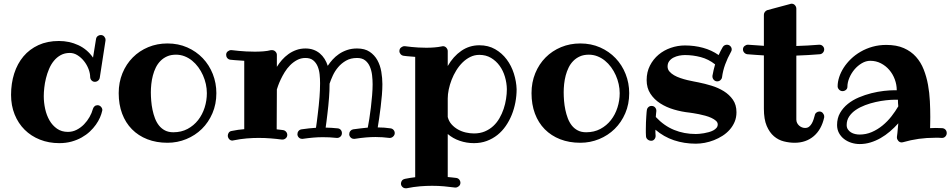

<svg xmlns="http://www.w3.org/2000/svg" viewBox="-20 -739 5079 1026"><path d="M513.2 -324.2Q511.7 -314.5 504.2 -308.1Q496.6 -301.8 486.8 -301.8Q477.1 -301.8 470 -308.6Q462.9 -315.4 461.9 -326.2Q461.9 -347.2 453.1 -370.1Q444.3 -393.1 429.2 -412.1Q414.1 -431.2 394.5 -443.6Q375 -456.1 353 -456.1Q325.7 -456.1 304.7 -444.6Q283.7 -433.1 268.1 -414.1Q252.4 -395 242.2 -370.6Q231.9 -346.2 225.6 -320.6Q219.2 -294.9 216.6 -270Q213.9 -245.1 213.9 -225.1Q213.9 -190.9 221.4 -156.7Q229 -122.6 244.6 -95.5Q260.3 -68.4 284.7 -51.3Q309.1 -34.2 342.8 -34.2Q367.7 -34.2 389.6 -45.4Q411.6 -56.6 429 -74.5Q446.3 -92.3 458.5 -113.8Q470.7 -135.3 476.1 -155.8Q478.5 -165 485.1 -170.9Q491.7 -176.8 501 -176.8Q511.7 -176.8 519.3 -168.7Q526.9 -160.6 526.9 -150.9Q526.9 -147.9 525.9 -146Q522.5 -129.9 514.2 -110.8Q505.9 -91.8 492.4 -72.8Q479 -53.7 460 -35.9Q440.9 -18.1 416.5 -4.4Q392.1 9.3 362.3 17.6Q332.5 25.9 296.9 25.9Q240.7 25.9 193.4 7.1Q146 -11.7 111.8 -45.7Q77.6 -79.6 58.3 -127.2Q39.1 -174.8 39.1 -231.9Q39.1 -293.5 55.9 -346.2Q72.8 -398.9 105.2 -437.5Q137.7 -476.1 185.3 -498Q232.9 -520 294.9 -520Q350.6 -520 398.4 -497.8Q446.3 -475.6 477.1 -431.2L493.2 -530.8Q494.6 -540 501.7 -545.9Q508.8 -551.8 518.1 -551.8Q530.3 -551.8 537.1 -543.5Q543.9 -535.2 543.9 -526.9V-522.9Z M1085.4 -241.2Q1085.4 -265.1 1080.1 -289.6Q1074.7 -314 1064.5 -336.9Q1054.2 -359.9 1039.6 -379.9Q1024.9 -399.9 1006.6 -414.8Q988.3 -429.7 966.6 -438.2Q944.8 -446.8 920.4 -446.8Q893.1 -446.8 872.8 -437.7Q852.5 -428.7 837.4 -413.3Q822.3 -397.9 812.5 -377.9Q802.7 -357.9 796.9 -335.4Q791 -313 788.6 -290Q786.1 -267.1 786.1 -246.1Q786.1 -224.6 788.1 -200.4Q790 -176.3 794.9 -152.6Q799.8 -128.9 808.1 -106.9Q816.4 -85 829.6 -68.4Q842.8 -51.8 861.6 -42Q880.4 -32.2 906.2 -32.2Q948.7 -32.2 982.2 -50Q1015.6 -67.9 1038.6 -97.2Q1061.5 -126.5 1073.5 -164.1Q1085.4 -201.7 1085.4 -241.2ZM1136.2 -241.2Q1136.2 -182.6 1115.2 -133.8Q1094.2 -85 1058.6 -50Q1022.9 -15.1 975.3 4.4Q927.7 23.9 875 23.9Q815.4 23.9 767.3 5.1Q719.2 -13.7 685.1 -48.3Q650.9 -83 632.6 -131.8Q614.3 -180.7 614.3 -241.2Q614.3 -298.8 634.3 -347.7Q654.3 -396.5 689.5 -431.9Q724.6 -467.3 772.2 -487.1Q819.8 -506.8 875 -506.8Q932.6 -506.8 980.7 -485.6Q1028.8 -464.4 1063.5 -428Q1098.1 -391.6 1117.2 -343.3Q1136.2 -294.9 1136.2 -241.2Z M2063.5 -2H2060.1Q2042 -4.4 2023.9 -5.6Q2005.9 -6.8 1986.3 -6.8Q1962.9 -6.8 1936 -4.6Q1909.2 -2.4 1875.5 2.9H1871.1Q1860.8 2.9 1853.5 -4.6Q1846.2 -12.2 1846.2 -22Q1846.2 -31.7 1852.3 -39.1Q1858.4 -46.4 1867.2 -47.9Q1889.2 -50.8 1908.7 -53.2Q1928.2 -55.7 1945.3 -57.1Q1948.7 -74.2 1953.4 -103Q1958 -131.8 1961.9 -164.3Q1965.8 -196.8 1968.5 -229.7Q1971.2 -262.7 1971.2 -288.1Q1971.2 -312 1968.3 -337.2Q1965.3 -362.3 1956.5 -382.8Q1947.8 -403.3 1931.4 -416.3Q1915 -429.2 1888.2 -429.2Q1854 -429.2 1829.3 -415Q1804.7 -400.9 1787.1 -380.1Q1769.5 -359.4 1758.5 -335.4Q1747.6 -311.5 1741.2 -292Q1741.2 -252.9 1738.3 -217.8Q1736.8 -196.3 1734.4 -173.6Q1731.9 -150.9 1729.5 -129.6Q1727.1 -108.4 1724.6 -89.6Q1722.2 -70.8 1720.2 -57.1Q1735.4 -57.1 1751.2 -55.9Q1767.1 -54.7 1784.2 -53.2Q1794.9 -52.2 1801 -44.9Q1807.1 -37.6 1807.1 -27.8Q1807.1 -16.1 1799.3 -9Q1791.5 -2 1782.2 -2H1779.3Q1758.8 -4.4 1740.7 -5.1Q1722.7 -5.9 1705.1 -5.9Q1679.7 -5.9 1654.1 -3.7Q1628.4 -1.5 1598.1 2.9H1594.2Q1583.5 2.9 1576.4 -4.6Q1569.3 -12.2 1569.3 -22Q1569.3 -31.7 1575.4 -39.1Q1581.5 -46.4 1591.3 -47.9Q1612.3 -50.8 1630.9 -53Q1649.4 -55.2 1668.5 -56.2Q1670.4 -68.4 1672.9 -87.2Q1675.3 -106 1678 -128.4Q1680.7 -150.9 1683.3 -174.8Q1686 -198.7 1687.5 -221.2Q1688.5 -237.8 1689.5 -256.1Q1690.4 -274.4 1690.4 -293.9Q1690.4 -317.4 1688 -341.3Q1685.5 -365.2 1677.2 -384.8Q1668.9 -404.3 1653.6 -416.7Q1638.2 -429.2 1612.3 -429.2Q1587.9 -429.2 1567.4 -418.2Q1546.9 -407.2 1530.3 -390.4Q1513.7 -373.5 1501.2 -353.3Q1488.8 -333 1480 -314.2Q1471.2 -295.4 1466.1 -281Q1460.9 -266.6 1459.5 -261.2L1458.5 -47.9Q1467.3 -46.9 1475.6 -45.9Q1483.9 -44.9 1492.2 -43.9Q1502 -42.5 1508.5 -35.2Q1515.1 -27.8 1515.1 -18.1Q1515.1 -7.3 1507.1 -0.2Q1499 6.8 1489.3 6.8H1486.3Q1457 2.9 1426.5 0.5Q1396 -2 1362.3 -2Q1332 -2 1298.6 0.7Q1265.1 3.4 1227.1 11.2Q1225.6 11.2 1224.6 11.7Q1223.6 12.2 1222.2 12.2Q1210.9 12.2 1204.1 3.9Q1197.3 -4.4 1197.3 -14.2Q1197.3 -22.9 1202.6 -30.3Q1208 -37.6 1217.3 -39.1Q1235.4 -43 1252 -45.2Q1268.6 -47.4 1285.2 -48.8V-414.1Q1254.4 -415.5 1233.6 -417.7Q1212.9 -419.9 1210.4 -419.9Q1200.7 -421.4 1194.6 -428.7Q1188.5 -436 1188.5 -445.8Q1188.5 -458 1197.3 -464.6Q1206.1 -471.2 1214.4 -471.2H1217.3Q1217.8 -471.2 1228.5 -470Q1239.3 -468.8 1256.6 -467Q1273.9 -465.3 1295.9 -464.1Q1317.9 -462.9 1341.3 -462.9Q1364.7 -462.9 1387.2 -464.6Q1409.7 -466.3 1428.2 -471.2H1433.1Q1444.3 -471.2 1451.9 -463.4Q1459.5 -455.6 1459.5 -445.8V-381.8Q1471.2 -400.9 1486.6 -418.5Q1502 -436 1521 -449.7Q1540 -463.4 1563 -471.7Q1585.9 -480 1612.3 -480Q1635.7 -480 1654.8 -473.1Q1673.8 -466.3 1688.7 -453.9Q1703.6 -441.4 1714.4 -424.3Q1725.1 -407.2 1731.4 -387.2Q1742.2 -403.8 1757.1 -420.4Q1772 -437 1791.3 -450.2Q1810.5 -463.4 1834.7 -471.7Q1858.9 -480 1888.2 -480Q1929.2 -480 1955.3 -462.4Q1981.4 -444.8 1996.6 -417.5Q2011.7 -390.1 2017.6 -356Q2023.4 -321.8 2023.4 -289.1Q2023.4 -263.2 2020.8 -231.2Q2018.1 -199.2 2014.2 -167.5Q2010.3 -135.7 2006.1 -106.7Q2002 -77.6 1998.5 -58.1Q2016.6 -58.1 2033.2 -56.9Q2049.8 -55.7 2066.4 -53.2Q2076.2 -52.2 2082.8 -44.9Q2089.4 -37.6 2089.4 -27.8Q2089.4 -17.6 2081.3 -9.8Q2073.2 -2 2063.5 -2Z M2688.5 -262.2Q2688 -295.9 2678.2 -328.9Q2668.5 -361.8 2649.7 -387.7Q2630.9 -413.6 2603.8 -429.7Q2576.7 -445.8 2541.5 -445.8Q2515.6 -445.8 2492.9 -434.6Q2470.2 -423.3 2451.4 -404.8Q2432.6 -386.2 2418 -362.3Q2403.3 -338.4 2393.3 -312.5Q2383.3 -286.6 2377.9 -260.7Q2372.6 -234.9 2372.6 -212.9V-113.8Q2378.4 -90.8 2393.1 -74.5Q2407.7 -58.1 2427.2 -47.1Q2446.8 -36.1 2469.2 -31Q2491.7 -25.9 2512.7 -25.9Q2544.9 -25.9 2570.6 -36.6Q2596.2 -47.4 2615.7 -65.4Q2635.3 -83.5 2648.9 -107.2Q2662.6 -130.9 2671.4 -157.2Q2680.2 -183.6 2684.3 -210.7Q2688.5 -237.8 2688.5 -262.2ZM2740.7 -262.2Q2740.7 -227.1 2734.1 -192.1Q2727.5 -157.2 2714.6 -125.2Q2701.7 -93.3 2682.6 -65.7Q2663.6 -38.1 2638.2 -17.8Q2612.8 2.4 2581.3 14.2Q2549.8 25.9 2512.7 25.9Q2473.1 25.9 2436.8 13.4Q2400.4 1 2372.6 -22.9V207Q2383.8 208 2395.5 209.2Q2407.2 210.4 2418.5 211.9Q2428.2 213.4 2434.3 220.7Q2440.4 228 2440.4 236.8Q2440.4 249.5 2431.6 256.3Q2422.9 263.2 2414.6 263.2H2411.6Q2382.8 259.3 2352.5 256.6Q2322.3 253.9 2288.6 253.9Q2257.8 253.9 2224.4 256.6Q2190.9 259.3 2152.3 267.1H2148.4Q2137.2 267.1 2129.9 259.5Q2122.6 252 2122.6 242.2Q2122.6 232.9 2128.2 225.8Q2133.8 218.8 2143.6 216.8Q2172.9 210.9 2198.7 208V-435.1Q2172.4 -436.5 2155.3 -438.7Q2138.2 -440.9 2136.7 -440.9Q2127 -442.4 2120.6 -449.7Q2114.3 -457 2114.3 -465.8Q2114.3 -478.5 2123.3 -485.4Q2132.3 -492.2 2140.6 -492.2H2143.6Q2144 -492.2 2153.8 -491Q2163.6 -489.7 2179.4 -488Q2195.3 -486.3 2215.8 -485.1Q2236.3 -483.9 2258.3 -483.9Q2279.8 -483.9 2301.3 -485.6Q2322.8 -487.3 2341.3 -491.2Q2343.3 -492.2 2346.7 -492.2Q2357.9 -492.2 2365.2 -483.9Q2372.6 -475.6 2372.6 -465.8V-386.2Q2401.9 -437.5 2445.1 -467.3Q2488.3 -497.1 2541.5 -497.1Q2589.4 -497.1 2626 -476.1Q2662.6 -455.1 2687.7 -421.4Q2712.9 -387.7 2726.1 -345.7Q2739.3 -303.7 2740.7 -262.2Z M3291.5 -241.2Q3291.5 -265.1 3286.1 -289.6Q3280.8 -314 3270.5 -336.9Q3260.3 -359.9 3245.6 -379.9Q3231 -399.9 3212.6 -414.8Q3194.3 -429.7 3172.6 -438.2Q3150.9 -446.8 3126.5 -446.8Q3099.1 -446.8 3078.9 -437.7Q3058.6 -428.7 3043.5 -413.3Q3028.3 -397.9 3018.6 -377.9Q3008.8 -357.9 3002.9 -335.4Q2997.1 -313 2994.6 -290Q2992.2 -267.1 2992.2 -246.1Q2992.2 -224.6 2994.1 -200.4Q2996.1 -176.3 3001 -152.6Q3005.9 -128.9 3014.2 -106.9Q3022.5 -85 3035.6 -68.4Q3048.8 -51.8 3067.6 -42Q3086.4 -32.2 3112.3 -32.2Q3154.8 -32.2 3188.2 -50Q3221.7 -67.9 3244.6 -97.2Q3267.6 -126.5 3279.5 -164.1Q3291.5 -201.7 3291.5 -241.2ZM3342.3 -241.2Q3342.3 -182.6 3321.3 -133.8Q3300.3 -85 3264.6 -50Q3229 -15.1 3181.4 4.4Q3133.8 23.9 3081.1 23.9Q3021.5 23.9 2973.4 5.1Q2925.3 -13.7 2891.1 -48.3Q2856.9 -83 2838.6 -131.8Q2820.3 -180.7 2820.3 -241.2Q2820.3 -298.8 2840.3 -347.7Q2860.4 -396.5 2895.5 -431.9Q2930.7 -467.3 2978.3 -487.1Q3025.9 -506.8 3081.1 -506.8Q3138.7 -506.8 3186.8 -485.6Q3234.9 -464.4 3269.5 -428Q3304.2 -391.6 3323.2 -343.3Q3342.3 -294.9 3342.3 -241.2Z M3915.5 -139.2Q3915.5 -111.3 3905.8 -88.1Q3896 -64.9 3879.4 -46.1Q3862.8 -27.3 3841.1 -13.4Q3819.3 0.5 3795.2 10Q3771 19.5 3746.1 24.2Q3721.2 28.8 3698.2 28.8Q3636.2 28.8 3581.5 10.5Q3526.9 -7.8 3482.4 -45.9Q3482.4 -37.6 3482.4 -29.5Q3482.4 -21.5 3483.4 -14.2V-12.2Q3483.4 -2.4 3476.8 5.4Q3470.2 13.2 3460.4 13.2Q3449.2 13.2 3441.2 6.6Q3433.1 0 3432.1 -9.8Q3431.2 -19.5 3431.2 -29.5Q3431.2 -39.6 3431.2 -49.8Q3431.2 -67.9 3431.9 -85.4Q3432.6 -103 3433.6 -116.9Q3434.6 -130.9 3435.3 -139.9Q3436 -148.9 3436.5 -149.9Q3437.5 -159.7 3444.6 -166.3Q3451.7 -172.9 3461.4 -172.9Q3473.6 -172.9 3480.5 -165Q3487.3 -157.2 3487.3 -147.9V-145Q3486.8 -141.1 3486.3 -136.2Q3485.8 -132.3 3485.4 -126.5Q3484.9 -120.6 3484.4 -113.8Q3528.8 -66.4 3582.3 -44.7Q3635.7 -22.9 3698.2 -22.9Q3705.6 -22.9 3717.3 -23.9Q3729 -24.9 3741.9 -27.1Q3754.9 -29.3 3768.1 -33Q3781.2 -36.6 3791.7 -42.2Q3802.2 -47.9 3808.8 -55.7Q3815.4 -63.5 3815.4 -74.2Q3815.4 -85 3805.9 -93.5Q3796.4 -102.1 3781.7 -108.9Q3767.1 -115.7 3749.3 -120.6Q3731.4 -125.5 3714.6 -128.9Q3697.8 -132.3 3684.3 -134.3Q3670.9 -136.2 3664.6 -137.2Q3622.6 -141.6 3581.8 -153.6Q3541 -165.5 3508.3 -186.5Q3475.6 -207.5 3455.6 -238.3Q3435.5 -269 3435.5 -311Q3435.5 -354 3453.1 -388.4Q3470.7 -422.9 3499.3 -446.8Q3527.8 -470.7 3564.7 -483.4Q3601.6 -496.1 3640.1 -496.1Q3690.9 -496.1 3736.6 -483.6Q3782.2 -471.2 3820.3 -444.8Q3824.7 -455.6 3830.6 -466.6Q3836.4 -477.5 3842.3 -487.8Q3846.2 -494.1 3852.3 -497.1Q3858.4 -500 3864.3 -500Q3875.5 -500 3882.8 -492.4Q3890.1 -484.9 3890.1 -475.1Q3890.1 -467.3 3886.2 -461.9Q3867.7 -428.7 3855.2 -394.8Q3842.8 -360.8 3838.4 -326.2Q3836.9 -316.9 3829.6 -310.5Q3822.3 -304.2 3812.5 -304.2Q3801.8 -304.2 3794.4 -312.3Q3787.1 -320.3 3787.1 -330.1V-334Q3792.5 -364.3 3801.3 -395Q3766.1 -422.9 3724.6 -433.8Q3683.1 -444.8 3640.1 -444.8Q3625.5 -444.8 3609.4 -441.7Q3593.3 -438.5 3579.3 -431.4Q3565.4 -424.3 3556.4 -412.6Q3547.4 -400.9 3547.4 -383.8Q3547.4 -368.7 3557.1 -357.2Q3566.9 -345.7 3582 -336.9Q3597.2 -328.1 3616 -321.8Q3634.8 -315.4 3653.1 -311Q3671.4 -306.6 3687.3 -303.7Q3703.1 -300.8 3712.4 -298.8Q3746.6 -292 3782.5 -281Q3818.4 -270 3847.9 -251.7Q3877.4 -233.4 3896.5 -206.1Q3915.5 -178.7 3915.5 -139.2Z M4384.3 -475.1Q4384.3 -465.3 4377.7 -457.8Q4371.1 -450.2 4361.3 -449.2Q4329.6 -446.8 4298.3 -444.8Q4267.1 -442.9 4235.4 -441.9V-100.1Q4235.4 -90.3 4239.5 -82Q4243.7 -73.7 4250.2 -67.9Q4256.8 -62 4265.1 -58.6Q4273.4 -55.2 4282.2 -55.2Q4295.4 -55.2 4304 -62.3Q4312.5 -69.3 4318.4 -79.8Q4324.2 -90.3 4327.9 -102.1Q4331.5 -113.8 4334 -123Q4335.4 -131.8 4342.8 -137.5Q4350.1 -143.1 4358.9 -143.1Q4370.1 -143.1 4377.2 -134.5Q4384.3 -126 4384.3 -117.2V-111.8Q4370.1 -46.9 4328.6 -11.5Q4287.1 23.9 4226.1 23.9Q4198.2 23.9 4168.9 16.6Q4139.6 9.3 4116 -10.7Q4092.3 -30.8 4077.1 -66.2Q4062 -101.6 4062 -158.2V-442.9Q4040 -444.3 4017.8 -445.8Q3995.6 -447.3 3973.1 -449.2Q3963.4 -450.7 3956.8 -458Q3950.2 -465.3 3950.2 -475.1Q3950.2 -486.3 3958.7 -493.2Q3967.3 -500 3976.1 -500H3978Q3999.5 -498.5 4020.3 -497.1Q4041 -495.6 4062 -494.1V-660.2Q4062 -668.5 4067.4 -675.5Q4072.8 -682.6 4081.1 -685.1L4203.1 -717.8Q4204.6 -718.8 4206.5 -719Q4208.5 -719.2 4210 -719.2Q4221.2 -719.2 4228.3 -710.9Q4235.4 -702.6 4235.4 -692.9V-493.2Q4265.1 -494.1 4295.7 -495.8Q4326.2 -497.6 4356.9 -500H4358.9Q4369.6 -500 4377 -492.4Q4384.3 -484.9 4384.3 -475.1Z M4780.3 -170.9Q4779.3 -179.2 4778.8 -188Q4778.3 -196.8 4778.3 -206.1H4760.3Q4740.7 -206.1 4714.1 -203.1Q4687.5 -200.2 4659.2 -193.8Q4630.9 -187.5 4603 -177Q4575.2 -166.5 4553.2 -151.6Q4531.2 -136.7 4517.8 -116.7Q4504.4 -96.7 4504.4 -70.8Q4504.4 -57.1 4511 -47.4Q4517.6 -37.6 4527.6 -31.5Q4537.6 -25.4 4549.8 -22.7Q4562 -20 4573.2 -20Q4607.9 -20 4638.9 -33.4Q4669.9 -46.9 4696.3 -68.6Q4722.7 -90.3 4743.7 -117.2Q4764.6 -144 4780.3 -170.9ZM5014.2 -2H5012.2Q5003.9 -2.9 4995.1 -2.9Q4986.3 -2.9 4978 -2.9Q4932.1 -2.9 4889.9 2.9Q4847.7 8.8 4805.2 21Q4803.7 21 4802.2 21.5Q4800.8 22 4798.3 22Q4787.1 22 4780 13.4Q4772.9 4.9 4772.9 -3.9V-7.8Q4772.9 -8.8 4775.4 -27.6Q4777.8 -46.4 4780.3 -80.1Q4759.3 -56.6 4735.6 -36.4Q4711.9 -16.1 4685.8 -1.2Q4659.7 13.7 4631.8 22.2Q4604 30.8 4574.2 30.8Q4550.8 30.8 4528.8 23.7Q4506.8 16.6 4490 3.4Q4473.1 -9.8 4463.1 -28.6Q4453.1 -47.4 4453.1 -70.8Q4453.1 -107.4 4469 -135.3Q4484.9 -163.1 4510.7 -183.8Q4536.6 -204.6 4569.6 -218.5Q4602.5 -232.4 4636.7 -241Q4670.9 -249.5 4703.1 -253.2Q4735.4 -256.8 4760.3 -256.8H4772Q4772 -286.6 4761.5 -314.9Q4751 -343.3 4732.2 -365.2Q4713.4 -387.2 4687.5 -400.6Q4661.6 -414.1 4630.4 -414.1Q4607.4 -414.1 4585.4 -401.1Q4563.5 -388.2 4546.4 -368.2Q4529.3 -348.1 4518.8 -323.2Q4508.3 -298.3 4508.3 -274.9Q4508.3 -265.1 4500.2 -258.5Q4492.2 -252 4482.4 -252Q4471.7 -252 4463.9 -260Q4456.1 -268.1 4456.1 -277.8Q4456.1 -301.3 4464.4 -326.9Q4472.7 -352.5 4488.5 -377.2Q4504.4 -401.9 4527.1 -423.8Q4549.8 -445.8 4578.9 -462.6Q4607.9 -479.5 4642.6 -489.3Q4677.2 -499 4716.3 -499Q4771 -499 4809.8 -481.9Q4848.6 -464.8 4874.8 -435.5Q4900.9 -406.2 4916 -367.7Q4931.2 -329.1 4939 -286.1Q4946.8 -243.2 4949 -198.7Q4951.2 -154.3 4951.2 -113.8Q4951.2 -93.3 4950.7 -78.6Q4950.2 -64 4950.2 -54.2Q4957.5 -54.2 4965.1 -54.7Q4972.7 -55.2 4980 -55.2Q4988.3 -55.2 4997.3 -54.7Q5006.3 -54.2 5015.1 -54.2Q5025.9 -53.2 5032.5 -45.9Q5039.1 -38.6 5039.1 -27.8Q5039.1 -17.6 5032 -9.8Q5024.9 -2 5014.2 -2Z"/></svg>

Font: Ribeye
Style: Regular
Weight: 400
Designer: Astigmatic (AOETI)
Foundry: Astigmatic (AOETI)
Version: Version 1.000